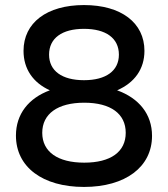

<svg xmlns="http://www.w3.org/2000/svg" viewBox="-20 -730 664 759"><path d="M312 9C476 9 581 -70 581 -193C581 -279 529 -342 443 -373C512 -403 551 -457 551 -529C551 -640 459 -710 312 -710C165 -710 73 -640 73 -529C73 -457 111 -403 177 -373C93 -342 43 -279 43 -194C43 -70 148 9 312 9ZM312 -413C225 -413 174 -450 174 -514C174 -579 225 -616 312 -616C399 -616 450 -579 450 -514C450 -450 399 -413 312 -413ZM313 -87C208 -87 147 -130 147 -205C147 -280 208 -324 313 -324C418 -324 477 -280 477 -205C477 -130 418 -87 313 -87Z"/></svg>

Font: Fixel Display Medium
Style: Regular
Weight: 500
Designer: AlfaBravo + MacPaw
Foundry: Kyrylo Tkachov, Marchela Mozhyna, Serhii Makarenko, Maria Weinstein, Zakhar Kryvoshyya
Version: Version 1.211